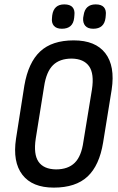

<svg xmlns="http://www.w3.org/2000/svg" viewBox="-20 -847 537 875"><path d="M225 8Q127 8 82 -50.5Q37 -109 53 -215L91 -457Q109 -562 163 -612.5Q217 -663 316 -663Q415 -663 460 -604.5Q505 -546 489 -439L450 -198Q433 -93 379 -42.5Q325 8 225 8ZM235 -75Q290 -75 320.5 -105Q351 -135 360 -201L399 -439Q410 -511 386 -545Q362 -579 307 -580Q252 -580 221.5 -550Q191 -520 181 -453L143 -216Q132 -144 155.5 -110Q179 -76 235 -75ZM405 -716Q380 -716 368.5 -729.5Q357 -743 359 -766L361 -777Q368 -827 416 -827Q442 -827 453.5 -814Q465 -801 462 -777L461 -766Q455 -716 405 -716ZM262 -716Q237 -716 225.5 -729.5Q214 -743 217 -766L218 -777Q225 -827 273 -827Q299 -827 310.5 -814Q322 -801 319 -777L318 -766Q313 -716 262 -716Z"/></svg>

Font: Sofia Sans Condensed SemiBold
Style: Italic
Weight: 600
Italic angle: -9°
Version: Version 4.100